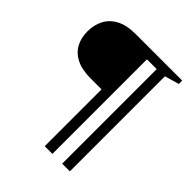

<svg xmlns="http://www.w3.org/2000/svg" viewBox="-219 -811 1069 1069"><g transform="rotate(45 316.0 -276.0)"><path d="M348 -676V-324H226Q157 -324 113 -346Q69 -368 48 -407Q27 -446 27 -497Q27 -546.5 47.5 -587.2Q68 -628 112.2 -652Q156.5 -676 228 -676ZM371.5 123.5H311V-676H465V-621H371.5ZM509 123.5H448.5V-676H594V-649.5L509 -625Z"/></g></svg>

Font: Newsreader 16pt 16pt SemiBold
Style: Regular
Weight: 600
Version: Version 1.003